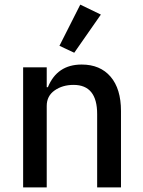

<svg xmlns="http://www.w3.org/2000/svg" viewBox="-20 -810 617 830"><path d="M301 -582 237 -612 327 -790 416 -747ZM80 0V-519H182V-433H187Q227 -531 333 -531Q413 -531 458 -478.5Q503 -426 503 -330V0H400V-317Q400 -443 298 -443Q250 -443 216 -419Q182 -395 182 -352V0Z"/></svg>

Font: Anuphan Medium
Style: Regular
Weight: 500
Designer: Mike Abbink, Paul van der Laan, Pieter van Rosmalen, Mint Tantisuwanna
Foundry: Bold Monday; Cadson Demak
Version: Version 3.002;hotconv 1.0.109;makeotfexe 2.5.65596